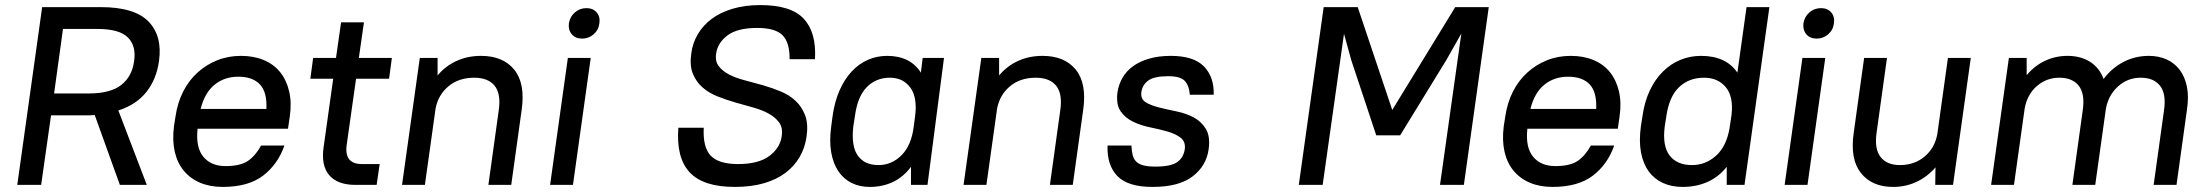

<svg xmlns="http://www.w3.org/2000/svg" viewBox="-20 -728 8692 756"><path d="M353 -275Q344 -274 335 -274Q326 -274 317 -274H181L142 0H48L146 -700H376Q510 -700 565 -643Q620 -586 606 -487Q596 -416 556.5 -366Q517 -316 446 -293L558 0H452ZM228 -614 193 -360H329Q415 -360 457.5 -393.5Q500 -427 508 -487Q517 -547 483.5 -580.5Q450 -614 364 -614Z M857 8Q807 8 768 -8.5Q729 -25 703.5 -56Q678 -87 668 -131Q658 -175 665 -231L671 -269Q679 -324 701.5 -368Q724 -412 758.5 -443Q793 -474 836 -491Q879 -508 929 -508Q979 -508 1018.5 -491.5Q1058 -475 1083 -444Q1108 -413 1118.5 -368.5Q1129 -324 1121 -269L1114 -221H758Q750 -148 780.5 -111Q811 -74 868 -74Q927 -74 957 -95Q987 -116 1008 -155H1100Q1074 -81 1016 -36.5Q958 8 857 8ZM918 -426Q864 -426 825 -394.5Q786 -363 770 -299H1029Q1032 -365 1003.5 -395.5Q975 -426 918 -426Z M1213 -500H1303L1323 -640H1413L1393 -500H1523L1512 -418H1382L1345 -157Q1335 -82 1405 -82H1475L1463 0H1380Q1309 0 1276.5 -38Q1244 -76 1254 -147L1292 -418H1202Z M1633 -500H1703V-431Q1734 -468 1777.5 -488Q1821 -508 1874 -508Q1961 -508 2005 -453.5Q2049 -399 2034 -295L1993 0H1903L1944 -295Q1953 -359 1927.5 -390.5Q1902 -422 1847 -422Q1786 -422 1745.5 -388Q1705 -354 1695 -300L1653 0H1563Z M2216 -500H2306L2236 0H2146ZM2272 -576Q2246 -576 2231.5 -593Q2217 -610 2220 -636Q2224 -662 2243.5 -679Q2263 -696 2289 -696Q2315 -696 2329.5 -679Q2344 -662 2340 -636Q2337 -610 2317.5 -593Q2298 -576 2272 -576Z M2873 8Q2749 8 2695.5 -49.5Q2642 -107 2651 -225H2751Q2747 -148 2778.5 -115Q2810 -82 2886 -82Q2967 -82 3009.5 -114Q3052 -146 3058 -192Q3063 -225 3048 -245.5Q3033 -266 3007 -280.5Q2981 -295 2946.5 -304.5Q2912 -314 2875.5 -324.5Q2839 -335 2805 -348.5Q2771 -362 2746 -384Q2721 -406 2708 -438Q2695 -470 2702 -518Q2707 -558 2727.5 -593Q2748 -628 2782 -653.5Q2816 -679 2864.5 -693.5Q2913 -708 2974 -708Q3095 -708 3145 -654Q3195 -600 3189 -495H3089Q3090 -559 3062 -588.5Q3034 -618 2961 -618Q2884 -618 2845 -589Q2806 -560 2800 -518Q2795 -487 2810 -467.5Q2825 -448 2851 -434.5Q2877 -421 2912 -412Q2947 -403 2983.5 -392.5Q3020 -382 3054 -368Q3088 -354 3112.5 -331Q3137 -308 3150 -274.5Q3163 -241 3156 -191Q3150 -147 3129 -110.5Q3108 -74 3073 -47.5Q3038 -21 2988 -6.5Q2938 8 2873 8Z M3405 8Q3365 8 3333.5 -7.5Q3302 -23 3281.5 -53Q3261 -83 3253 -127.5Q3245 -172 3253 -231L3258 -269Q3266 -327 3285.5 -371.5Q3305 -416 3333.5 -446.5Q3362 -477 3397.5 -492.5Q3433 -508 3473 -508Q3564 -508 3606 -442L3613 -500H3697L3632 0H3567V-71Q3537 -31 3496 -11.5Q3455 8 3405 8ZM3439 -78Q3491 -78 3530 -117Q3569 -156 3578 -231L3583 -269Q3593 -344 3564.5 -383Q3536 -422 3484 -422Q3429 -422 3392.5 -384.5Q3356 -347 3346 -269L3340 -231Q3331 -153 3357.5 -115.5Q3384 -78 3439 -78Z M3844 -500H3914V-431Q3945 -468 3988.5 -488Q4032 -508 4085 -508Q4172 -508 4216 -453.5Q4260 -399 4245 -295L4204 0H4114L4155 -295Q4164 -359 4138.5 -390.5Q4113 -422 4058 -422Q3997 -422 3956.5 -388Q3916 -354 3906 -300L3864 0H3774Z M4518 8Q4421 8 4379.5 -35Q4338 -78 4341 -155H4435Q4436 -133 4440 -117Q4444 -101 4454.5 -91Q4465 -81 4483.5 -76.5Q4502 -72 4529 -72Q4590 -72 4615 -89.5Q4640 -107 4645 -140Q4649 -170 4629 -185.5Q4609 -201 4577.5 -210Q4546 -219 4509 -226.5Q4472 -234 4441 -249Q4410 -264 4392 -290.5Q4374 -317 4380 -365Q4385 -396 4400 -422Q4415 -448 4441 -467Q4467 -486 4504.5 -497Q4542 -508 4590 -508Q4680 -508 4720.5 -466.5Q4761 -425 4759 -355H4665Q4662 -392 4644.5 -410Q4627 -428 4579 -428Q4525 -428 4501.5 -411Q4478 -394 4474 -365Q4471 -338 4491 -325.5Q4511 -313 4543 -305Q4575 -297 4612 -289.5Q4649 -282 4679.5 -266Q4710 -250 4728 -220.5Q4746 -191 4739 -140Q4730 -75 4676 -33.5Q4622 8 4518 8Z M5301 -490 5272 -595 5188 0H5094L5192 -700H5326L5462 -295L5710 -700H5842L5744 0H5650L5734 -596L5674 -490L5493 -195H5399Z M6093 8Q6043 8 6004 -8.5Q5965 -25 5939.5 -56Q5914 -87 5904 -131Q5894 -175 5901 -231L5907 -269Q5915 -324 5937.5 -368Q5960 -412 5994.5 -443Q6029 -474 6072 -491Q6115 -508 6165 -508Q6215 -508 6254.5 -491.5Q6294 -475 6319 -444Q6344 -413 6354.5 -368.5Q6365 -324 6357 -269L6350 -221H5994Q5986 -148 6016.5 -111Q6047 -74 6104 -74Q6163 -74 6193 -95Q6223 -116 6244 -155H6336Q6310 -81 6252 -36.5Q6194 8 6093 8ZM6154 -426Q6100 -426 6061 -394.5Q6022 -363 6006 -299H6265Q6268 -365 6239.5 -395.5Q6211 -426 6154 -426Z M6605 8Q6562 8 6528 -7.5Q6494 -23 6472 -53Q6450 -83 6441.5 -127.5Q6433 -172 6441 -231L6447 -269Q6455 -327 6476 -371.5Q6497 -416 6528 -446.5Q6559 -477 6597 -492.5Q6635 -508 6678 -508Q6776 -508 6821 -442L6857 -700H6947L6849 0H6779V-71Q6747 -31 6703 -11.5Q6659 8 6605 8ZM6642 -78Q6696 -78 6737 -115Q6778 -152 6790 -223L6798 -276Q6806 -348 6775 -385Q6744 -422 6690 -422Q6630 -422 6591 -384.5Q6552 -347 6541 -269L6535 -231Q6525 -154 6554 -116Q6583 -78 6642 -78Z M7077 -500H7167L7097 0H7007ZM7133 -576Q7107 -576 7092.5 -593Q7078 -610 7081 -636Q7085 -662 7104.5 -679Q7124 -696 7150 -696Q7176 -696 7190.5 -679Q7205 -662 7201 -636Q7198 -610 7178.5 -593Q7159 -576 7133 -576Z M7434 8Q7351 8 7307.5 -46.5Q7264 -101 7279 -205L7320 -500H7410L7369 -205Q7360 -141 7385 -109.5Q7410 -78 7461 -78Q7518 -78 7558 -111.5Q7598 -145 7608 -199L7650 -500H7740L7670 0H7600L7601 -69Q7569 -32 7526.5 -12Q7484 8 7434 8Z M7890 -500H7960V-432Q7991 -469 8032 -488.5Q8073 -508 8121 -508Q8172 -508 8209 -485Q8246 -462 8263 -417Q8295 -460 8341 -484Q8387 -508 8441 -508Q8480 -508 8511 -494Q8542 -480 8562.5 -453Q8583 -426 8591 -386.5Q8599 -347 8591 -295L8550 0H8460L8501 -295Q8510 -359 8485 -390.5Q8460 -422 8409 -422Q8358 -422 8320 -388Q8282 -354 8272 -300L8230 0H8140L8181 -295Q8190 -359 8165 -390.5Q8140 -422 8089 -422Q8038 -422 8000 -389Q7962 -356 7952 -300L7910 0H7820Z"/></svg>

Font: Retni Sans Medium
Style: Italic
Weight: 500
Italic angle: -8°
Designer: Vitaly Kuzmin
Foundry: ParaType Ltd.
Version: Version 1.00;June 10, 2019;FontCreator 11.5.0.2425 64-bit; t